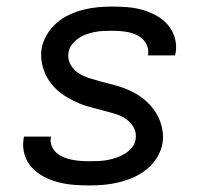

<svg xmlns="http://www.w3.org/2000/svg" viewBox="-20 -558 640 586"><path d="M253 8Q228 8 204 6Q180 4 157 -2Q134 -8 113.5 -19Q93 -30 77.5 -46.5Q62 -63 55 -86Q48 -109 52 -134Q52 -135 52.5 -137Q53 -139 53 -141H136Q136 -140 135.5 -139Q135 -138 135 -137Q133 -124 138 -112Q143 -100 152.5 -91.5Q162 -83 174.5 -78Q187 -73 199.5 -70.5Q212 -68 225.5 -67Q239 -66 253 -66Q266 -66 280 -66.5Q294 -67 307.5 -69.5Q321 -72 334.5 -76.5Q348 -81 360.5 -88.5Q373 -96 382.5 -107.5Q392 -119 394 -133Q397 -153 388 -169Q379 -185 363.5 -195.5Q348 -206 330 -211Q312 -216 294 -221Q276 -226 258 -230.5Q240 -235 223 -242Q206 -249 190 -258Q174 -267 160 -278.5Q146 -290 135 -304.5Q124 -319 117 -335.5Q110 -352 107 -371Q104 -390 107 -410Q111 -432 123 -452Q135 -472 152.5 -487.5Q170 -503 191.5 -513Q213 -523 235 -528.5Q257 -534 279 -536Q301 -538 322 -538Q346 -538 370 -536Q394 -534 416 -527.5Q438 -521 458 -510Q478 -499 492.5 -482Q507 -465 513.5 -442.5Q520 -420 516 -396Q515 -395 515 -393Q515 -391 514 -389H431Q432 -390 432 -391Q432 -392 432 -393Q434 -405 429.5 -417Q425 -429 416.5 -437.5Q408 -446 396.5 -451.5Q385 -457 373 -459.5Q361 -462 348 -463Q335 -464 322 -464Q309 -464 296 -463.5Q283 -463 270 -460.5Q257 -458 244 -453.5Q231 -449 219.5 -441Q208 -433 199.5 -422Q191 -411 189 -397Q186 -378 195 -361.5Q204 -345 219.5 -335Q235 -325 252.5 -319.5Q270 -314 288.5 -309Q307 -304 325 -299.5Q343 -295 360 -288.5Q377 -282 393 -273Q409 -264 423 -252Q437 -240 448 -225.5Q459 -211 466 -194.5Q473 -178 476 -159Q479 -140 476 -121Q472 -98 459.5 -77.5Q447 -57 428 -41.5Q409 -26 387 -16.5Q365 -7 342.5 -1.5Q320 4 297.5 6Q275 8 253 8Z"/></svg>

Font: Iosevka Curly Extended
Style: Italic
Weight: 400
Width: 7
Italic angle: -9°
Monospace: yes
Designer: Belleve Invis
Foundry: Belleve Invis
Version: Version 11.1.0; ttfautohint (v1.8.3)